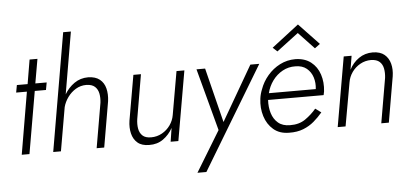

<svg xmlns="http://www.w3.org/2000/svg" viewBox="-60 -912 2705 1264"><g transform="rotate(-5 1292.0 -280.5)"><path d="M62 -460H133L160 -620H212L184 -460H259L250 -411H176L105 0H54L124 -411H53Z M600 -296Q604 -329 598.5 -357Q593 -385 574 -402.5Q555 -420 518 -421Q479 -421 447.5 -402Q416 -383 394 -352.5Q372 -322 363 -288L313 0H262L396 -780H447L377 -371Q402 -414 442 -442Q482 -470 534 -470Q582 -469 610 -446.5Q638 -424 647.5 -386Q657 -348 651 -302L599 0H549Z M832 -168Q827 -134 832 -105Q837 -76 856 -58Q875 -40 913 -40Q952 -40 985 -58.5Q1018 -77 1039.5 -107.5Q1061 -138 1067 -174L1117 -460H1169L1089 0H1038L1052 -90Q1028 -46 988.5 -18Q949 10 896 9Q847 9 819.5 -14.5Q792 -38 782.5 -77Q773 -116 780 -162L832 -460H882Z M1664 -460 1255 219H1196L1359 -49L1249 -460H1306L1396 -99L1605 -460Z M1934 -640 1790 -531 1761 -558 1940 -696 2073 -556 2038 -530ZM2043 -106Q2017 -75 1986 -48.5Q1955 -22 1914.5 -6Q1874 10 1821 9Q1758 9 1717.5 -25.5Q1677 -60 1660 -115Q1643 -170 1651 -231Q1655 -262 1667 -291Q1684 -340 1719 -381Q1754 -422 1801 -446Q1848 -470 1903 -470Q1965 -469 2005.5 -437.5Q2046 -406 2063 -354Q2080 -302 2073 -242Q2071 -229 2068 -218H1701Q1698 -171 1710.5 -130.5Q1723 -90 1752.5 -65Q1782 -40 1831 -40Q1891 -39 1932.5 -68Q1974 -97 2005 -134ZM1899 -423Q1853 -424 1814 -402.5Q1775 -381 1748 -344Q1721 -307 1710 -262H2020Q2025 -303 2013.5 -339.5Q2002 -376 1973.5 -399.5Q1945 -423 1899 -423Z M2481 -296Q2485 -329 2479.5 -357.5Q2474 -386 2455 -403Q2436 -420 2399 -421Q2360 -421 2327 -402.5Q2294 -384 2272.5 -353.5Q2251 -323 2245 -286L2194 0H2142L2222 -460H2274L2259 -369Q2282 -414 2322 -442Q2362 -470 2415 -470Q2464 -469 2491.5 -446Q2519 -423 2529 -385Q2539 -347 2532 -302L2480 0H2430Z"/></g></svg>

Font: Jost* Light
Style: Italic
Weight: 300
Italic angle: -10°
Version: Version 3.7